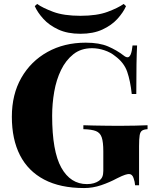

<svg xmlns="http://www.w3.org/2000/svg" viewBox="-20 -938 785 972"><path d="M414 -722Q483 -722 527 -703Q571 -684 606 -657Q617 -648 626 -648Q645 -648 651 -708H674Q672 -669 671 -612Q670 -555 670 -462H647Q640 -528 624 -574.5Q608 -621 563 -654Q540 -673 508.5 -683.5Q477 -694 446 -694Q390 -694 351.5 -663.5Q313 -633 289 -583.5Q265 -534 254.5 -473.5Q244 -413 244 -352Q244 -172 290.5 -89Q337 -6 420 -6Q440 -6 455 -10.5Q470 -15 480 -22Q493 -31 498 -43Q503 -55 503 -73V-172Q503 -219 495 -242.5Q487 -266 465.5 -274.5Q444 -283 402 -284V-304Q424 -303 455 -302.5Q486 -302 520 -301.5Q554 -301 583 -301Q628 -301 665.5 -302Q703 -303 727 -304V-284Q709 -283 699.5 -277Q690 -271 687 -253Q684 -235 684 -198V0H664Q663 -17 656 -37Q649 -57 633 -57Q626 -57 613 -53Q600 -49 572 -35Q535 -15 492.5 -0.5Q450 14 406 14Q285 14 203.5 -29Q122 -72 81 -152.5Q40 -233 40 -347Q40 -460 88 -544Q136 -628 220.5 -675Q305 -722 414 -722ZM606 -918 618 -907Q604 -875 574.5 -842.5Q545 -810 498.5 -788.5Q452 -767 387 -767Q322 -767 275.5 -788.5Q229 -810 199.5 -842.5Q170 -875 156 -907L168 -918Q196 -898 249.5 -878Q303 -858 387 -858Q471 -858 524.5 -878Q578 -898 606 -918Z"/></svg>

Font: Playfair Display ExtraBold
Style: Regular
Weight: 800
Designer: Claus Eggers Sørensen
Foundry: Claus Eggers Sørensen
Version: Version 1.203